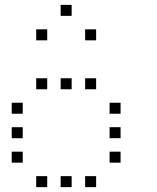

<svg xmlns="http://www.w3.org/2000/svg" viewBox="-20 -793 640 785"><path d="M229 -773Q228 -773 228 -773Q228 -773 228 -772V-729Q228 -728 228 -728Q228 -728 229 -728H272Q273 -728 273 -728Q273 -728 273 -729V-772Q273 -773 273 -773Q273 -773 272 -773ZM129 -673Q128 -673 128 -673Q128 -673 128 -672V-629Q128 -628 128 -628Q128 -628 129 -628H172Q173 -628 173 -628Q173 -628 173 -629V-672Q173 -673 173 -673Q173 -673 172 -673ZM329 -673Q328 -673 328 -673Q328 -673 328 -672V-629Q328 -628 328 -628Q328 -628 329 -628H372Q373 -628 373 -628Q373 -628 373 -629V-672Q373 -673 373 -673Q373 -673 372 -673ZM129 -473Q128 -473 128 -473Q128 -473 128 -472V-429Q128 -428 128 -428Q128 -428 129 -428H172Q173 -428 173 -428Q173 -428 173 -429V-472Q173 -473 173 -473Q173 -473 172 -473ZM229 -473Q228 -473 228 -473Q228 -473 228 -472V-429Q228 -428 228 -428Q228 -428 229 -428H272Q273 -428 273 -428Q273 -428 273 -429V-472Q273 -473 273 -473Q273 -473 272 -473ZM329 -473Q328 -473 328 -473Q328 -473 328 -472V-429Q328 -428 328 -428Q328 -428 329 -428H372Q373 -428 373 -428Q373 -428 373 -429V-472Q373 -473 373 -473Q373 -473 372 -473ZM29 -373Q28 -373 28 -373Q28 -373 28 -372V-329Q28 -328 28 -328Q28 -328 29 -328H72Q73 -328 73 -328Q73 -328 73 -329V-372Q73 -373 73 -373Q73 -373 72 -373ZM429 -373Q428 -373 428 -373Q428 -373 428 -372V-329Q428 -328 428 -328Q428 -328 429 -328H472Q473 -328 473 -328Q473 -328 473 -329V-372Q473 -373 473 -373Q473 -373 472 -373ZM29 -273Q28 -273 28 -273Q28 -273 28 -272V-229Q28 -228 28 -228Q28 -228 29 -228H72Q73 -228 73 -228Q73 -228 73 -229V-272Q73 -273 73 -273Q73 -273 72 -273ZM429 -273Q428 -273 428 -273Q428 -273 428 -272V-229Q428 -228 428 -228Q428 -228 429 -228H472Q473 -228 473 -228Q473 -228 473 -229V-272Q473 -273 473 -273Q473 -273 472 -273ZM29 -173Q28 -173 28 -173Q28 -173 28 -172V-129Q28 -128 28 -128Q28 -128 29 -128H72Q73 -128 73 -128Q73 -128 73 -129V-172Q73 -173 73 -173Q73 -173 72 -173ZM429 -173Q428 -173 428 -173Q428 -173 428 -172V-129Q428 -128 428 -128Q428 -128 429 -128H472Q473 -128 473 -128Q473 -128 473 -129V-172Q473 -173 473 -173Q473 -173 472 -173ZM129 -73Q128 -73 128 -73Q128 -73 128 -72V-29Q128 -28 128 -28Q128 -28 129 -28H172Q173 -28 173 -28Q173 -28 173 -29V-72Q173 -73 173 -73Q173 -73 172 -73ZM229 -73Q228 -73 228 -73Q228 -73 228 -72V-29Q228 -28 228 -28Q228 -28 229 -28H272Q273 -28 273 -28Q273 -28 273 -29V-72Q273 -73 273 -73Q273 -73 272 -73ZM329 -73Q328 -73 328 -73Q328 -73 328 -72V-29Q328 -28 328 -28Q328 -28 329 -28H372Q373 -28 373 -28Q373 -28 373 -29V-72Q373 -73 373 -73Q373 -73 372 -73Z"/></svg>

Font: Doto Light
Style: Regular
Weight: 300
Monospace: yes
Version: Version 1.000